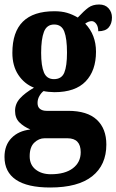

<svg xmlns="http://www.w3.org/2000/svg" viewBox="-27 -599 518 854"><path d="M-7 99Q-7 47 24 15Q55 -17 108 -23Q78 -36 59 -55Q40 -74 40 -106Q40 -137 61.5 -161Q83 -185 124 -209Q81 -226 54.5 -266Q28 -306 28 -364Q28 -549 215 -549Q247 -549 271 -542Q295 -535 319 -521Q347 -551 366 -565Q385 -579 414 -579Q441 -579 456 -562Q471 -545 471 -521Q471 -494 456.5 -477Q442 -460 410 -460Q410 -481 401 -493Q392 -505 381 -505Q367 -505 352 -494Q400 -444 400 -369Q400 -285 354 -237Q308 -189 215 -189Q204 -189 189 -190.5Q174 -192 167 -194Q157 -187 148.5 -172.5Q140 -158 140 -141Q140 -123 151 -114.5Q162 -106 180 -106H276Q361 -106 403.5 -66.5Q446 -27 446 44Q446 135 383 185Q320 235 196 235Q95 235 44 200.5Q-7 166 -7 99ZM271 -365Q271 -427 259 -458.5Q247 -490 214 -490Q181 -490 168.5 -457.5Q156 -425 156 -364Q156 -306 168.5 -276.5Q181 -247 213 -247Q247 -247 259 -276Q271 -305 271 -365ZM332 78Q332 16 273 16H171Q146 16 125.5 35.5Q105 55 105 96Q105 134 131.5 155Q158 176 199 176Q262 176 297 149.5Q332 123 332 78Z"/></svg>

Font: Noto Serif CondExtraBold
Style: Regular
Weight: 800
Width: 3
Designer: Monotype Design Team
Foundry: Monotype Imaging Inc.
Version: Version 1.001